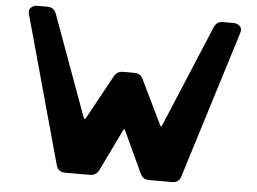

<svg xmlns="http://www.w3.org/2000/svg" viewBox="-57 -934 1347 1008"><g transform="rotate(5 616.5 -430.0)"><path d="M931 -34Q921 0 885 0H764Q730 0 717 -30L615 -250Q610 -260 606 -250L499 -29Q485 0 451 0H320Q284 0 274 -36L60 -811Q53 -834 66 -847Q79 -860 100 -860H154Q188 -860 200 -826L393 -297Q395 -291 398.5 -290Q402 -289 405 -295L532 -527Q547 -554 579 -554H635Q670 -554 683 -526L797 -291Q802 -279 807 -292L1031 -827Q1037 -842 1048 -851Q1059 -860 1078 -860H1133Q1154 -860 1167.5 -846.5Q1181 -833 1173 -810Z"/></g></svg>

Font: OpenDyslexic3
Style: Bold
Weight: 700
Designer: Abelardo Gonzalez
Version: Version 1.000;PS 001.001;hotconv 1.0.56